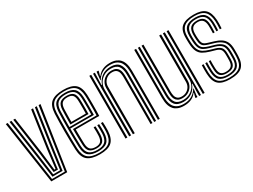

<svg xmlns="http://www.w3.org/2000/svg" viewBox="-47 -1096 2100 1591"><g transform="rotate(-30 1003.0 -300.0)"><path d="M108.2 0 19.2 -600H37.2L123.2 -14.2H245.8L333.2 -600H351.2L260.5 0ZM136.2 -28.8 107.2 -237.5 55 -600H72.8L124.2 -242.5L151.2 -43H217.8L245 -241.5L297.8 -600H315.5L262 -236L232.8 -28.8ZM164 -57.5 140.8 -247.2 90.8 -600H108.5L158 -252.5L179.2 -71.8H190L211.8 -252.5L262 -600H279.8L228.8 -247.5L205 -57.5Z M571.8 7.8Q493.2 7.8 455 -22.8Q416.8 -53.2 413.5 -127.8Q411.8 -169.2 411 -214.2Q410.2 -259.2 410.2 -304.6Q410.2 -350 411.1 -392.5Q412 -435 413.5 -471Q417.2 -546.2 455.1 -577Q493 -607.8 571 -607.8Q649 -607.8 685.1 -577Q721.2 -546.2 724.5 -473.2Q725 -465.5 725.2 -443.2Q725.5 -421 725.6 -390.9Q725.8 -360.8 725.2 -329.1Q724.8 -297.5 723.5 -271.5H498.8Q499 -246 499.2 -223Q499.5 -200 500 -178Q500.5 -156 501.2 -133.2Q502.8 -95.5 519.1 -79.1Q535.5 -62.8 571.8 -62.8Q602.8 -62.8 618.6 -78.1Q634.5 -93.5 636.5 -132.2Q637.5 -149.2 637.4 -171.9Q637.2 -194.5 636 -212.8H653.5Q654.8 -192 654.8 -169.1Q654.8 -146.2 654.2 -131.5Q652 -87.2 632.6 -68Q613.2 -48.8 571.8 -48.8Q526.2 -48.8 505.9 -68.4Q485.5 -88 483.8 -132.5Q482.8 -158 482.1 -184.1Q481.5 -210.2 481.2 -236Q481 -261.8 480.8 -286H706.5Q707.5 -312.2 707.9 -341.5Q708.2 -370.8 708.1 -397.8Q708 -424.8 707.8 -444.8Q707.5 -464.8 707 -472.5Q704 -537.5 672.4 -565.6Q640.8 -593.8 571 -593.8Q501.8 -593.8 467.9 -565.8Q434 -537.8 430.8 -469Q429.5 -437 428.8 -395.1Q428 -353.2 428 -307.2Q428 -261.2 428.6 -215.6Q429.2 -170 430.8 -130.5Q433.8 -64.5 466.1 -35.4Q498.5 -6.2 571.8 -6.2Q640.2 -6.2 672 -34.6Q703.8 -63 707 -129.5Q707.5 -140 707.6 -154.8Q707.8 -169.5 707.4 -184.9Q707 -200.2 706 -212.8H723.8Q725.2 -194 725.2 -169.5Q725.2 -145 724.5 -128.8Q721 -55.8 685.5 -24Q650 7.8 571.8 7.8ZM571.8 -20.5Q510.5 -20.5 480.8 -45.2Q451 -70 448.5 -130.5Q447.2 -165.8 446.5 -209.1Q445.8 -252.5 445.6 -298.5Q445.5 -344.5 446.2 -388.2Q447 -432 448.5 -467.8Q451.2 -530 481 -554.9Q510.8 -579.8 571 -579.8Q631.5 -579.8 659.1 -554.8Q686.8 -529.8 689.2 -472Q689.8 -462.8 690.1 -435.5Q690.5 -408.2 690.4 -372.2Q690.2 -336.2 689 -300.5H463.2Q463.2 -256.8 463.9 -212.2Q464.5 -167.8 466 -131.8Q468.2 -78.8 493.5 -56.8Q518.8 -34.8 571.8 -34.8Q621.2 -34.8 645.1 -56.5Q669 -78.2 671.8 -130.5Q672.5 -146 672.4 -169.8Q672.2 -193.5 671 -212.8H688.8Q690 -193 690 -169.5Q690 -146 689.2 -130Q686.5 -71.5 659.1 -46Q631.8 -20.5 571.8 -20.5ZM463.2 -314.8H672Q672.8 -346.5 672.9 -378.5Q673 -410.5 672.6 -435.6Q672.2 -460.8 671.8 -471Q669.5 -521.5 646 -543.5Q622.5 -565.5 571 -565.5Q517.8 -565.5 493.1 -542.9Q468.5 -520.2 466 -467Q464.8 -433.5 464.1 -393.5Q463.5 -353.5 463.2 -314.8ZM481 -329.2Q481.2 -346.8 481.5 -370.4Q481.8 -394 482.2 -419.1Q482.8 -444.2 483.8 -466Q485.8 -512.2 506.2 -531.8Q526.8 -551.2 571 -551.2Q613.5 -551.2 632.9 -532.5Q652.2 -513.8 654 -470.5Q654.5 -460.5 654.9 -437.9Q655.2 -415.2 655.1 -386.6Q655 -358 654.2 -329.2ZM498.8 -343.8H637Q637.5 -371.2 637.5 -397.1Q637.5 -423 637.2 -442.4Q637 -461.8 636.5 -469.2Q635 -504.2 620.5 -520.8Q606 -537.2 571 -537.2Q534.8 -537.2 518.8 -520Q502.8 -502.8 501.2 -465.2Q500.8 -444.2 500.1 -424.1Q499.5 -404 499.2 -384.1Q499 -364.2 498.8 -343.8Z M1128.5 0V-457.2Q1128.5 -479 1124.9 -502.6Q1121.2 -526.2 1109.6 -546.8Q1098 -567.2 1074.6 -580.1Q1051.2 -593 1012 -593Q967.8 -593 935.1 -574.2Q902.5 -555.5 883.2 -522.5H879.2L887.8 -600H905.2V-591.5L894.5 -554.5H898.2Q920.2 -582.5 949.9 -595.2Q979.5 -608 1016.8 -608Q1051.8 -608 1075 -598.6Q1098.2 -589.2 1112.5 -573.5Q1126.8 -557.8 1134 -538.2Q1141.2 -518.8 1143.6 -498.5Q1146 -478.2 1146 -460V0ZM818.5 0V-600H836.2V0ZM889 0V-442.2Q889 -470.8 902.8 -494.4Q916.5 -518 941 -532.2Q965.5 -546.5 997.8 -546.5Q1023.8 -546.5 1039.4 -538Q1055 -529.5 1062.9 -515.6Q1070.8 -501.8 1073.4 -485Q1076 -468.2 1076 -452V0H1058.5V-451.2Q1058.5 -471.5 1054.1 -489.8Q1049.8 -508 1036.2 -519.8Q1022.8 -531.5 995.5 -531.5Q970.8 -531.5 950.8 -520.1Q930.8 -508.8 919.1 -489Q907.5 -469.2 907.5 -443.5L906.8 0ZM853.8 0V-600H871.2L867.8 -483.2H872Q888 -527.8 923 -552.9Q958 -578 1007 -577.8Q1064.2 -577.5 1087.6 -545.9Q1111 -514.2 1111 -456.5V0H1093.2V-454.8Q1093.2 -507.5 1072.6 -535.1Q1052 -562.8 1001.8 -562.8Q962 -562.8 932.9 -545.2Q903.8 -527.8 887.8 -500Q871.8 -472.2 871.8 -441.2V0Z M1377.2 8Q1342.2 8 1318.9 -1.4Q1295.5 -10.8 1281.4 -26.6Q1267.2 -42.5 1260.1 -61.9Q1253 -81.2 1250.6 -101.5Q1248.2 -121.8 1248.2 -140V-600H1265.8V-142.8Q1265.8 -121.2 1269.4 -97.6Q1273 -74 1284.6 -53.4Q1296.2 -32.8 1319.5 -19.9Q1342.8 -7 1382.2 -7Q1428 -7 1460 -26Q1492 -45 1510.8 -77.5H1515L1507 -20.8V0H1489.2V-9L1499.2 -45.5H1495.5Q1474.2 -17 1444.4 -4.5Q1414.5 8 1377.2 8ZM1558 0V-600H1575.5V0ZM1396.2 -53.5Q1369.2 -53.5 1353.6 -62.8Q1338 -72 1330.4 -86.5Q1322.8 -101 1320.5 -117.4Q1318.2 -133.8 1318.2 -148V-600H1336V-148.8Q1336 -129.2 1340.2 -110.9Q1344.5 -92.5 1357.9 -80.5Q1371.2 -68.5 1398.8 -68.5Q1423.2 -68.5 1443.2 -79.9Q1463.2 -91.2 1475 -111.1Q1486.8 -131 1486.8 -156.5V-600H1505V-157.8Q1505 -129.5 1491.2 -105.8Q1477.5 -82 1453.1 -67.8Q1428.8 -53.5 1396.2 -53.5ZM1387 -22.2Q1332.2 -22.8 1307.8 -52.8Q1283.2 -82.8 1283.2 -143.5V-600H1300.8V-145.2Q1300.8 -92.8 1321.5 -65Q1342.2 -37.2 1392.5 -37.2Q1432 -37.2 1461.1 -54.8Q1490.2 -72.2 1506.1 -100.1Q1522 -128 1522 -159V-600H1540.2V0H1523.2V-47.8L1526.2 -116.8H1522Q1505.8 -71.5 1470.5 -46.8Q1435.2 -22 1387 -22.2Z M1815.5 7.8Q1741 7.8 1706.6 -23.6Q1672.2 -55 1669.5 -128.8Q1668.8 -150 1668.8 -170.5Q1668.8 -191 1669.8 -210.5H1686.5Q1685.5 -192.5 1685.5 -171Q1685.5 -149.5 1686.2 -129.2Q1688.8 -62.2 1719.4 -34.2Q1750 -6.2 1815.5 -6.2Q1888.2 -6.2 1919.6 -34.6Q1951 -63 1952.8 -126.5Q1953.2 -140.2 1953.4 -148.5Q1953.5 -156.8 1953.4 -165.1Q1953.2 -173.5 1953.2 -187Q1953.2 -247.5 1927.2 -274.8Q1901.2 -302 1851.5 -316.5L1804 -330.5Q1782 -337 1767.2 -345.1Q1752.5 -353.2 1744.8 -370Q1737 -386.8 1735.5 -418.5Q1734.8 -434.8 1734.4 -444.8Q1734 -454.8 1734.5 -469.2Q1736 -510.8 1755 -531Q1774 -551.2 1819 -551.2Q1858.2 -551.2 1877.8 -532.1Q1897.2 -513 1899.2 -468Q1899.8 -458.5 1899.6 -436.9Q1899.5 -415.2 1898 -392.8H1881.8Q1882.8 -414.2 1882.9 -436.6Q1883 -459 1882.5 -467.5Q1880.5 -503.8 1865 -520.5Q1849.5 -537.2 1819 -537.2Q1785.8 -537.2 1769 -521.4Q1752.2 -505.5 1751.2 -469.2Q1750.8 -454 1751.1 -443.8Q1751.5 -433.5 1752.2 -418.8Q1753.8 -391.8 1759.6 -377.9Q1765.5 -364 1777.5 -357.4Q1789.5 -350.8 1808.8 -345L1855.5 -331Q1892.2 -320.2 1917.8 -303.9Q1943.2 -287.5 1956.8 -259.9Q1970.2 -232.2 1970.2 -187Q1970.2 -173.2 1970.2 -164.9Q1970.2 -156.5 1970.2 -148.1Q1970.2 -139.8 1969.5 -126.2Q1967.8 -56.8 1933.2 -24.5Q1898.8 7.8 1815.5 7.8ZM1815.5 -20.5Q1758.5 -20.5 1731.9 -45.4Q1705.2 -70.2 1703 -130Q1702.2 -149.8 1702.1 -171Q1702 -192.2 1703 -210.5H1719.8Q1718.8 -192.2 1718.9 -171.4Q1719 -150.5 1719.8 -130.8Q1721.5 -78 1744.5 -56.4Q1767.5 -34.8 1815.5 -34.8Q1868.8 -34.8 1893.2 -55.9Q1917.8 -77 1919.2 -127.2Q1919.8 -144 1919.6 -157Q1919.5 -170 1919.5 -187Q1919.5 -236.2 1899.9 -256.8Q1880.2 -277.2 1843.2 -288L1794.8 -301.8Q1765.2 -310.5 1745.2 -321.8Q1725.2 -333 1714.6 -355.1Q1704 -377.2 1701.8 -418Q1701 -433 1700.9 -445.5Q1700.8 -458 1700.8 -469.8Q1700.5 -528.5 1729 -554.1Q1757.5 -579.8 1819 -579.8Q1877.8 -579.8 1903.6 -553.1Q1929.5 -526.5 1932.5 -470.8Q1933.2 -458 1933 -434.9Q1932.8 -411.8 1931.2 -392.8H1914.8Q1915.8 -411.5 1916.1 -435.9Q1916.5 -460.2 1916 -468.5Q1913.5 -520.8 1890.1 -543.1Q1866.8 -565.5 1819 -565.5Q1766 -565.5 1742.4 -542.8Q1718.8 -520 1717.8 -470.2Q1717.2 -454 1717.6 -443.5Q1718 -433 1718.8 -418.5Q1720.2 -382 1729.2 -362.6Q1738.2 -343.2 1755.6 -333.6Q1773 -324 1799.2 -316L1847.2 -302.2Q1892.2 -289 1914.4 -264.9Q1936.5 -240.8 1936.5 -187Q1936.5 -172.8 1936.6 -159.1Q1936.8 -145.5 1936 -127Q1934.2 -70.5 1906.8 -45.5Q1879.2 -20.5 1815.5 -20.5ZM1815.5 -48.8Q1776.2 -48.8 1757 -67.2Q1737.8 -85.8 1736.5 -131.2Q1735.8 -152 1735.6 -171.4Q1735.5 -190.8 1736.5 -210.5H1753Q1752 -190.8 1752.2 -172.6Q1752.5 -154.5 1753.2 -131.8Q1754.5 -94.8 1769.1 -78.8Q1783.8 -62.8 1815.5 -62.8Q1851.2 -62.8 1867.6 -77.5Q1884 -92.2 1885.5 -127.8Q1886.2 -147.8 1886.1 -158.1Q1886 -168.5 1886 -187Q1885.8 -222 1873.6 -236.8Q1861.5 -251.5 1835 -259.2L1785.5 -273.5Q1746.5 -285 1721.2 -300.2Q1696 -315.5 1683.1 -343Q1670.2 -370.5 1668 -418Q1667.2 -436.5 1667.1 -447.2Q1667 -458 1667 -471.2Q1666.5 -546 1703.9 -576.9Q1741.2 -607.8 1819 -607.8Q1893.5 -607.8 1927.4 -576.2Q1961.2 -544.8 1965.8 -472Q1966.5 -460.2 1966.4 -436.6Q1966.2 -413 1964.2 -392.8H1947.8Q1949.8 -413.8 1949.8 -436.9Q1949.8 -460 1949.2 -471.5Q1945.5 -536 1915.5 -564.9Q1885.5 -593.8 1819 -593.8Q1747.2 -593.8 1715.4 -564.5Q1683.5 -535.2 1684 -470Q1683.8 -458.5 1683.9 -446.8Q1684 -435 1685 -418.2Q1687.5 -373.2 1699.6 -348.6Q1711.8 -324 1734.1 -311Q1756.5 -298 1790.2 -288L1839.2 -273.8Q1872.2 -264 1887.5 -246Q1902.8 -228 1902.8 -187Q1902.8 -173.5 1902.9 -165.2Q1903 -157 1902.9 -148.8Q1902.8 -140.5 1902.2 -127Q1901 -86.5 1881.5 -67.6Q1862 -48.8 1815.5 -48.8Z"/></g></svg>

Font: Big Shoulders Inline Text Thin Medium
Style: Regular
Weight: 500
Version: Version 2.002